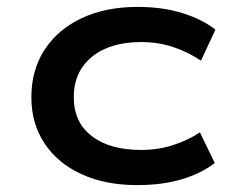

<svg xmlns="http://www.w3.org/2000/svg" viewBox="-20 -528 672 557"><path d="M378 9Q286 9 217 -22.5Q148 -54 109.5 -111.5Q71 -169 71 -246Q71 -325 109.5 -384Q148 -443 217.5 -475.5Q287 -508 379 -508Q451 -508 509 -490Q567 -472 605 -442L563 -352Q526 -377 482.5 -391.5Q439 -406 390 -406Q299 -406 246.5 -363Q194 -320 194 -246Q194 -173 246.5 -133Q299 -93 389 -93Q439 -93 482 -107Q525 -121 560 -144L603 -55Q564 -25 507.5 -8Q451 9 378 9Z"/></svg>

Font: Nunito Sans 7pt Expanded SemiBold
Style: Regular
Weight: 600
Width: 7
Designer: Vernon Adams
Foundry: Vernon Adams
Version: Version 3.101;gftools[0.9.27]